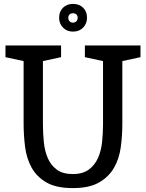

<svg xmlns="http://www.w3.org/2000/svg" viewBox="-20 -953 748 984"><path d="M607 -640V-319Q607 -258 599 -199Q591 -140 564.5 -93.5Q538 -47 488 -18Q438 11 353 11Q268 11 218 -18Q168 -47 142 -94Q116 -141 108.5 -200.5Q101 -260 101 -321V-640L8 -660V-720H293V-660L200 -640V-319Q200 -272 204.5 -226Q209 -180 224.5 -143.5Q240 -107 270.5 -84Q301 -61 353 -61Q405 -61 436 -84.5Q467 -108 483 -145Q499 -182 503.5 -227.5Q508 -273 508 -317V-640L415 -660V-720H700V-660ZM354 -791Q323 -791 303 -811.5Q283 -832 283 -862Q283 -894 303 -913.5Q323 -933 354 -933Q386 -933 406 -913.5Q426 -894 426 -862Q426 -832 406 -811.5Q386 -791 354 -791ZM354 -837Q365 -837 371.5 -844Q378 -851 378 -862Q378 -873 371.5 -879Q365 -885 354 -885Q343 -885 336.5 -879Q330 -873 330 -862Q330 -851 336.5 -844Q343 -837 354 -837Z"/></svg>

Font: Hermeneus One
Style: Regular
Weight: 400
Designer: Rodrigo Fuenzalida, Pablo Impallari
Foundry: Pablo Impallari, Rodrigo Fuenzalida
Version: Version 1.002; ttfautohint (v0.93) -l 8 -r 50 -G 200 -x 14 -